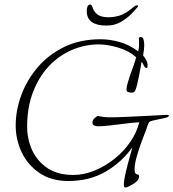

<svg xmlns="http://www.w3.org/2000/svg" viewBox="-20 -789 773 856"><path d="M540 47Q534 47 533 42Q532 37 532 34Q532 21 537 -3.5Q542 -28 549 -54.5Q556 -81 562 -102.5Q568 -124 570 -132Q521 -64 449.5 -23Q378 18 285 18Q209 18 156.5 -17.5Q104 -53 77 -109.5Q50 -166 50 -229Q50 -297 75 -365Q100 -433 148.5 -489.5Q197 -546 267 -580Q337 -614 428 -614Q469 -614 512.5 -602Q556 -590 596 -560Q599 -571 599.5 -580Q600 -589 600 -596Q600 -603 600 -608Q600 -613 599 -617V-618Q599 -624 608 -624Q616 -624 619.5 -614Q623 -604 623 -589Q623 -578 621.5 -565.5Q620 -553 618 -542Q625 -533 631.5 -521.5Q638 -510 638 -497Q638 -495 637.5 -490.5Q637 -486 633 -486Q626 -486 621 -497.5Q616 -509 611 -513Q610 -504 606.5 -486Q603 -468 599 -447Q595 -426 590.5 -408.5Q586 -391 582 -384Q578 -376 567 -376Q560 -376 552 -378.5Q544 -381 544 -390Q544 -402 550 -422Q556 -442 560 -453Q565 -469 574.5 -494Q584 -519 587 -534Q554 -563 506.5 -577Q459 -591 421 -591Q358 -591 300 -566Q242 -541 197.5 -493.5Q153 -446 127 -378Q101 -310 101 -225Q101 -167 124 -118Q147 -69 192.5 -39Q238 -9 307 -9Q354 -9 401.5 -28.5Q449 -48 490.5 -81Q532 -114 561 -156.5Q590 -199 601 -244Q570 -242 535 -237.5Q500 -233 469 -229.5Q438 -226 417 -226Q408 -226 400 -229.5Q392 -233 392 -242Q392 -254 403.5 -264Q415 -274 419 -272Q425 -270 439 -268Q453 -266 472 -266Q500 -266 544 -268Q588 -270 636.5 -272.5Q685 -275 724 -277Q726 -277 729.5 -276.5Q733 -276 733 -274Q733 -268 720.5 -264.5Q708 -261 691.5 -258Q675 -255 661 -251.5Q647 -248 644 -243Q640 -236 637 -226.5Q634 -217 631 -209Q623 -189 611 -156.5Q599 -124 589.5 -90.5Q580 -57 580 -35Q580 -19 585 -15Q590 -11 595 -10.5Q600 -10 600 -2Q600 9 590.5 18.5Q581 28 571 33Q566 36 555.5 41.5Q545 47 540 47ZM455 -675Q370 -675 367 -735Q367 -740 367 -744.5Q367 -749 368 -752Q370 -763 374 -766Q378 -769 382 -769Q388 -769 392 -758Q396 -741 412 -726.5Q428 -712 464 -712Q488 -712 514.5 -720Q541 -728 577 -759Q583 -765 592 -765Q600 -765 592 -756Q583 -745 564 -725.5Q545 -706 517.5 -690.5Q490 -675 455 -675Z"/></svg>

Font: Moon Dance
Style: Regular
Weight: 400
Designer: Robert E. Leuschke
Foundry: Robert E. Leuschke
Version: Version 1.010; ttfautohint (v1.8.3)